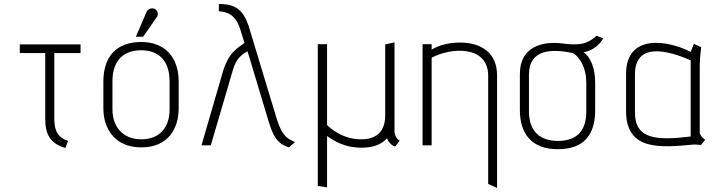

<svg xmlns="http://www.w3.org/2000/svg" viewBox="-20 -720 3548 951"><path d="M78 -500V-457H204V-132C204 -54 229 -9 304 13L317 -22C270 -38 249 -67 249 -132V-457H379V-500Z M653 -538H689L757 -636C766 -649 762 -671 744 -677C728 -682 712 -675 705 -659ZM492 -184C492 -82 549 10 680 10C812 10 865 -82 865 -184V-316C865 -437 796 -512 680 -512C559 -512 492 -442 492 -316ZM537 -317C537 -427 598 -471 680 -471C758 -471 820 -427 820 -317V-177C820 -94 775 -30 680 -30C585 -30 537 -96 537 -177Z M1064 -664C1111 -662 1148 -642 1169 -578L1191 -507C1151 -478 1116 -462 1086 -372L978 0H1024L1130 -361C1143 -408 1157 -440 1206 -466L1312 -114C1330 -57 1348 -9 1411 10L1441 -16C1409 -32 1381 -39 1353 -124L1211 -593C1184 -672 1145 -701 1064 -700Z M1554 -501V201L1600 208V-46C1614 -38 1665 6 1753 11C1817 15 1867 -1 1897 -35C1908 -6 1930 5 1938 5L1960 -23C1936 -35 1934 -67 1934 -67V-510L1888 -500V-148C1888 -44 1814 -28 1760 -30C1668 -33 1606 -94 1600 -101V-501Z M2073 -501V0H2118V-434C2212 -485 2398 -498 2398 -344V191L2442 211V-346C2442 -422 2407 -467 2357 -490C2293 -520 2183 -515 2118 -474V-501Z M2555 -175C2555 -59 2612 19 2743 19C2875 19 2928 -55 2928 -175V-310C2928 -379 2907 -437 2870 -461C2908 -468 2944 -489 2968 -530L2935 -543C2884 -497 2843 -495 2763 -505C2664 -517 2555 -487 2555 -354ZM2600 -351C2600 -475 2710 -480 2818 -457C2823 -456 2884 -415 2884 -310V-168C2884 -60 2825 -22 2743 -22C2659 -22 2600 -66 2600 -168Z M3417 -503 3401 -463C3281 -524 3081 -551 3081 -354V-169C3081 29 3255 11 3415 -4C3428 -5 3443 -2 3452 -2L3473 -28C3452 -40 3446 -61 3446 -61V-399C3446 -431 3453 -486 3453 -486ZM3125 -351C3125 -512 3286 -472 3401 -421V-44C3233 -23 3125 -30 3125 -162Z"/></svg>

Font: Advent Pro
Style: Light
Weight: 300
Designer: Andreas Kalpakidis
Foundry: Andreas Kalpakidis
Version: Version 2.002 2007